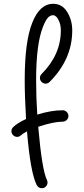

<svg xmlns="http://www.w3.org/2000/svg" viewBox="-20 -650 440 1010"><path d="M199 -261Q300 -362 300 -490Q300 -515 292.5 -534.5Q285 -554 276 -562Q267 -570 260 -570Q244 -570 232 -557Q220 -544 206 -509Q170 -418 170 -230Q170 -137 176 -47Q248 -70 310 -70Q322 -70 331 -61Q340 -52 340 -40Q340 -28 331 -19Q322 -10 310 -10Q262 -10 181 17Q201 245 227 297Q230 303 230 310Q230 322 221.5 331Q213 340 200 340Q182 340 173 323Q140 258 122 41Q98 54 91 61Q82 70 70 70Q58 70 49 61Q40 52 40 40Q40 28 49 19Q70 -2 117 -24Q110 -141 110 -230Q110 -432 150 -531Q189 -630 260 -630Q307 -630 333.5 -587Q360 -544 360 -490Q360 -338 241 -219Q232 -210 220 -210Q208 -210 199 -219Q190 -228 190 -240Q190 -252 199 -261Z"/></svg>

Font: Pecita
Style: Book
Weight: 400
Width: 7
Version: Version 4.3